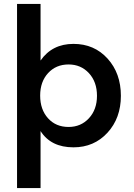

<svg xmlns="http://www.w3.org/2000/svg" viewBox="-20 -740 686 980"><path d="M67 220V-720H187V-431Q246 -516 355 -516Q461 -516 529 -441Q597 -366 597 -251Q597 -137 528.5 -62.5Q460 12 355 12Q240 12 187 -71V220ZM330 -92Q393 -92 434 -136.5Q475 -181 475 -251Q475 -322 434 -366.5Q393 -411 330 -411Q266 -411 225.5 -367Q185 -323 185 -252Q185 -181 225 -136.5Q265 -92 330 -92Z"/></svg>

Font: AWOL-DM SemiBold
Style: Regular
Weight: 600
Designer: Colophon Foundry, Jonny Pinhorn, Mikhail Sharanda
Foundry: Colophon Foundry
Version: Version 1.000;Glyphs 3.2.3 (3260)